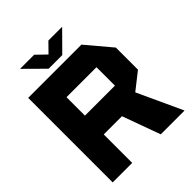

<svg xmlns="http://www.w3.org/2000/svg" viewBox="-239 -1016 1155 1155"><g transform="rotate(-45 338.5 -438.5)"><path d="M42 0V-719H495L629 -560V-372L521 -287L653 -1V0H451L363 -242H208V0ZM208 -559V-402H463V-559ZM253 -756 132 -876V-877H251L313 -817L372 -877H488V-876L369 -756Z"/></g></svg>

Font: Foldit Thin
Style: Bold
Weight: 700
Version: Version 1.003